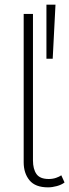

<svg xmlns="http://www.w3.org/2000/svg" viewBox="-20 -800 298 827"><path d="M187 7Q132 7 107 -23.5Q82 -54 82 -101V-740H122V-109Q122 -72 137 -50.5Q152 -29 190 -29Q207 -29 221.5 -34Q236 -39 244 -45L258 -14Q245 -4 225 1.5Q205 7 187 7ZM180 -547V-780H219L207 -547Z"/></svg>

Font: Livvic ExtraLight
Style: Regular
Weight: 275
Designer: Jacques Le Bailly, Baron von Fonthausen
Version: Version 1.001; ttfautohint (v1.8.2)